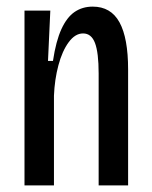

<svg xmlns="http://www.w3.org/2000/svg" viewBox="-20 -560 458 580"><path d="M54 0V-337V-528H132L125 -376H140Q149 -436 165.5 -472Q182 -508 205.5 -524Q229 -540 260 -540Q315 -540 341 -492.5Q367 -445 367 -350V0H278V-338Q278 -401 267 -430Q256 -459 231 -459Q207 -459 187.5 -432.5Q168 -406 156.5 -363Q145 -320 143 -271V0Z"/></svg>

Font: Bricolage Grotesque 36pt Condensed
Style: Regular
Weight: 400
Width: 3
Designer: Mathieu Triay
Foundry: Atelier Triay
Version: Version 1.001;gftools[0.9.33.dev8+g029e19f]